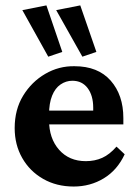

<svg xmlns="http://www.w3.org/2000/svg" viewBox="-20 -681 506 709"><path d="M252 7.8Q188.5 7.8 139.2 -20.5Q89.8 -48.8 62 -97.7Q34.2 -146.5 34.2 -208Q34.2 -276.4 65.4 -327.6Q96.7 -378.9 147 -408.2Q197.3 -437.5 254.9 -436.5Q341.8 -436.5 388.7 -383.3Q435.5 -330.1 435.5 -245.1V-221.7H148.4V-272.5H338.9L324.2 -249V-283.2Q324.2 -328.1 303.7 -355.5Q283.2 -382.8 247.1 -382.8Q223.6 -382.8 203.6 -369.1Q183.6 -355.5 172.4 -327.6Q161.1 -299.8 161.1 -257.8V-237.3Q161.1 -169.9 198.2 -127.9Q235.4 -85.9 296.9 -85.9Q330.1 -85.9 357.4 -98.1Q384.8 -110.4 410.2 -139.6L440.4 -111.3Q413.1 -52.7 363.3 -22.5Q313.5 7.8 252 7.8ZM284.2 -471.7 187.5 -643.6 276.4 -661.1 335.9 -489.3ZM158.2 -471.7 62.5 -643.6 151.4 -661.1 210 -489.3Z"/></svg>

Font: Crimson Pro ExtraLight
Style: Bold
Weight: 700
Version: Version 1.002